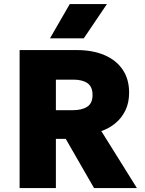

<svg xmlns="http://www.w3.org/2000/svg" viewBox="-20 -954 734 974"><path d="M79.5 0V-700H370Q450 -700 509.8 -674.5Q569.5 -649 602.2 -600.8Q635 -552.5 635 -484Q635 -433 616.2 -394.2Q597.5 -355.5 565.5 -329Q533.5 -302.5 494 -289L674.5 0H457L313.5 -249.5H263.5V0ZM263.5 -395H349.5Q396 -395 422.8 -412.8Q449.5 -430.5 449.5 -472Q449.5 -514 423.8 -532Q398 -550 352 -550H263.5ZM233.5 -759.5 334 -933.5H522.5L405 -759.5Z"/></svg>

Font: Geologica Cursive ExtraBold
Style: Regular
Weight: 800
Designer: Sindre Bremnes, Frode Helland
Foundry: Monokrom Skriftforlag AS
Version: Version 1.010;gftools[0.9.28]